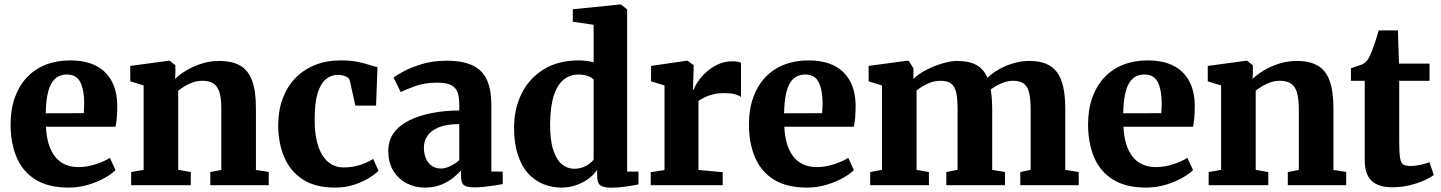

<svg xmlns="http://www.w3.org/2000/svg" viewBox="-20 -840 6536 871"><path d="M292 11Q199 11 140.8 -25.5Q82.5 -62 55.2 -126.8Q28 -191.5 28 -275.5Q28 -344 47.5 -398Q67 -452 102.5 -489.5Q138 -527 187.8 -546.5Q237.5 -566 298.5 -566Q401.5 -566 455.8 -513.2Q510 -460.5 512 -365Q512 -332 510 -307.5Q508 -283 504 -265H188.5Q190.5 -220.5 201 -186.5Q211.5 -152.5 230 -129.2Q248.5 -106 275 -94Q301.5 -82 336 -82Q375.5 -82 415.8 -95.5Q456 -109 478.5 -124L504 -68.5Q488.5 -52 456 -33.5Q423.5 -15 380.8 -2Q338 11 292 11ZM187.5 -326 360 -326.5Q360.5 -337.5 361.2 -348.2Q362 -359 362 -370Q362 -430.5 344.8 -466.2Q327.5 -502 283.5 -502Q263.5 -502 246.5 -494Q229.5 -486 216.5 -466.8Q203.5 -447.5 196 -413.2Q188.5 -379 187.5 -326Z M631.5 -69.5V-452.5L571 -471V-541L745.5 -564.5H749.5L775.5 -544V-507L774 -482Q795 -502.5 826.2 -521Q857.5 -539.5 895.2 -551.5Q933 -563.5 974.5 -563.5Q1033.5 -563.5 1070 -542.2Q1106.5 -521 1123.8 -473.8Q1141 -426.5 1141 -348.5V-69L1199 -60V0H934V-59.5L984 -69V-345Q984 -392 975.8 -420Q967.5 -448 948.8 -460.8Q930 -473.5 898.5 -473.5Q876 -473.5 855.5 -466.5Q835 -459.5 818 -449Q801 -438.5 788.5 -429V-69.5L845.5 -59.5V0H575V-59.5Z M1500 11Q1410.5 11 1353.8 -25.8Q1297 -62.5 1269.8 -126.2Q1242.5 -190 1242 -271.5Q1242 -337.5 1262 -391.8Q1282 -446 1319.2 -485Q1356.5 -524 1408.8 -545Q1461 -566 1526 -566Q1570.5 -566 1601.8 -559.5Q1633 -553 1655 -545.8Q1677 -538.5 1692.5 -535.5L1686 -361H1592L1567 -474Q1565 -483 1556.2 -489Q1547.5 -495 1535.8 -497.8Q1524 -500.5 1514 -500.5Q1482.5 -500.5 1458.8 -481.2Q1435 -462 1421.2 -418.2Q1407.5 -374.5 1407.5 -301Q1407 -245.5 1416.2 -204.2Q1425.5 -163 1442.8 -135.5Q1460 -108 1484.2 -94.2Q1508.5 -80.5 1537.5 -80.5Q1567 -80.5 1592 -86Q1617 -91.5 1637.2 -100.5Q1657.5 -109.5 1673 -119L1697 -65.5Q1684 -51.5 1655.5 -33.5Q1627 -15.5 1587.2 -2.2Q1547.5 11 1500 11Z M1907.5 11Q1862.5 11 1824.8 -8.5Q1787 -28 1764.2 -65.2Q1741.5 -102.5 1741.5 -156Q1741.5 -202.5 1766.2 -236.8Q1791 -271 1835.2 -293.2Q1879.5 -315.5 1938 -327Q1996.5 -338.5 2063.5 -339V-364Q2063.5 -399 2055.5 -421.2Q2047.5 -443.5 2026 -454.2Q2004.5 -465 1963 -465Q1906.5 -465 1864 -449.5Q1821.5 -434 1797.5 -422.5L1765.5 -488Q1778.5 -499 1812.8 -517.2Q1847 -535.5 1896.5 -550Q1946 -564.5 2005 -564.5Q2081.5 -564.5 2126 -542.2Q2170.5 -520 2189.8 -475.5Q2209 -431 2209 -362.5V-62L2260.5 -61.5V-5Q2249.5 -2.5 2227.2 1Q2205 4.5 2179.5 7.2Q2154 10 2133 10Q2096.5 10 2084 -0.5Q2071.5 -11 2071.5 -42V-67.5Q2059 -52 2036 -33.5Q2013 -15 1980.8 -2Q1948.5 11 1907.5 11ZM1980.5 -75.5Q2000 -75.5 2023.5 -86.8Q2047 -98 2063.5 -114V-277Q2006.5 -277 1971 -262.5Q1935.5 -248 1919.2 -224.2Q1903 -200.5 1903 -172Q1903 -141 1912.8 -119.8Q1922.5 -98.5 1939.8 -87Q1957 -75.5 1980.5 -75.5Z M2527 11Q2483 11 2444 -5Q2405 -21 2375.2 -54Q2345.5 -87 2328.8 -138.8Q2312 -190.5 2312 -261.5Q2312 -345 2345.5 -414Q2379 -483 2445 -524.5Q2511 -566 2606 -566Q2624.5 -566 2642 -563.5Q2659.5 -561 2673 -557.5V-727.5L2578.5 -741.5V-798L2791 -819.5H2797L2825 -797.5V-61.5H2876.5V-3.5Q2855 1 2819.8 6.2Q2784.5 11.5 2752.5 11.5Q2721.5 11.5 2705.2 1.8Q2689 -8 2689 -41.5V-69.5Q2673.5 -46.5 2648.2 -28.2Q2623 -10 2591.8 0.5Q2560.5 11 2527 11ZM2584.5 -74.5Q2606 -74.5 2623.2 -80.8Q2640.5 -87 2653.2 -96.8Q2666 -106.5 2673 -116V-478.5Q2666.5 -488 2646.8 -495Q2627 -502 2604 -502Q2568 -502 2539.2 -480.5Q2510.5 -459 2493.5 -410Q2476.5 -361 2475.5 -279Q2475 -206 2489.5 -160.8Q2504 -115.5 2528.8 -95Q2553.5 -74.5 2584.5 -74.5Z M2932 0V-59L2994.5 -68.5V-452.5L2933.5 -471V-541L3095 -564.5H3099.5L3126.5 -544.5V-521L3123.5 -433.5H3127Q3131 -447.5 3145.2 -468.8Q3159.5 -490 3182.5 -511.5Q3205.5 -533 3236 -547.5Q3266.5 -562 3302.5 -562Q3316.5 -562 3326.2 -560Q3336 -558 3341.5 -555.5V-400Q3331 -408 3313 -412.8Q3295 -417.5 3264.5 -417.5Q3236.5 -417.5 3214 -411.8Q3191.5 -406 3175.2 -397.8Q3159 -389.5 3148.5 -382V-69L3258.5 -59V0Z M3641.5 11Q3548.5 11 3490.2 -25.5Q3432 -62 3404.8 -126.8Q3377.5 -191.5 3377.5 -275.5Q3377.5 -344 3397 -398Q3416.5 -452 3452 -489.5Q3487.5 -527 3537.2 -546.5Q3587 -566 3648 -566Q3751 -566 3805.2 -513.2Q3859.5 -460.5 3861.5 -365Q3861.5 -332 3859.5 -307.5Q3857.5 -283 3853.5 -265H3538Q3540 -220.5 3550.5 -186.5Q3561 -152.5 3579.5 -129.2Q3598 -106 3624.5 -94Q3651 -82 3685.5 -82Q3725 -82 3765.2 -95.5Q3805.5 -109 3828 -124L3853.5 -68.5Q3838 -52 3805.5 -33.5Q3773 -15 3730.2 -2Q3687.5 11 3641.5 11ZM3537 -326 3709.5 -326.5Q3710 -337.5 3710.8 -348.2Q3711.5 -359 3711.5 -370Q3711.5 -430.5 3694.2 -466.2Q3677 -502 3633 -502Q3613 -502 3596 -494Q3579 -486 3566 -466.8Q3553 -447.5 3545.5 -413.2Q3538 -379 3537 -326Z M3927.5 0V-59.5L3981 -69.5V-452.5L3920.5 -471V-541L4094.5 -564.5L4103 -563L4124 -530L4123.5 -481.5Q4145.5 -504 4181.2 -522.5Q4217 -541 4255 -552.2Q4293 -563.5 4322.5 -563.5Q4377 -563.5 4410 -544.8Q4443 -526 4459.5 -487Q4481 -508 4511.2 -525.2Q4541.5 -542.5 4577.2 -553Q4613 -563.5 4649.5 -563.5Q4693.5 -563.5 4724.8 -551Q4756 -538.5 4775.2 -512.2Q4794.5 -486 4803.5 -444.8Q4812.5 -403.5 4812.5 -346V-69.5L4873.5 -59.5V0H4608.5V-59.5L4655.5 -69.5V-342Q4655.5 -389.5 4648.8 -418.5Q4642 -447.5 4624.5 -460.5Q4607 -473.5 4575.5 -473.5Q4556.5 -473.5 4537.8 -467.5Q4519 -461.5 4502.5 -452.2Q4486 -443 4474 -433.5Q4476.5 -421.5 4478 -407.2Q4479.5 -393 4480.2 -378Q4481 -363 4481 -346.5V-69.5L4539 -59.5V0H4273V-59.5L4324 -69.5V-345Q4324 -391.5 4317.8 -419.8Q4311.5 -448 4295 -460.8Q4278.5 -473.5 4246.5 -473.5Q4214.5 -473.5 4185.8 -459.2Q4157 -445 4138 -429.5V-69.5L4194 -59.5V0Z M5180 11Q5087 11 5028.8 -25.5Q4970.5 -62 4943.2 -126.8Q4916 -191.5 4916 -275.5Q4916 -344 4935.5 -398Q4955 -452 4990.5 -489.5Q5026 -527 5075.8 -546.5Q5125.5 -566 5186.5 -566Q5289.5 -566 5343.8 -513.2Q5398 -460.5 5400 -365Q5400 -332 5398 -307.5Q5396 -283 5392 -265H5076.5Q5078.5 -220.5 5089 -186.5Q5099.5 -152.5 5118 -129.2Q5136.5 -106 5163 -94Q5189.5 -82 5224 -82Q5263.5 -82 5303.8 -95.5Q5344 -109 5366.5 -124L5392 -68.5Q5376.5 -52 5344 -33.5Q5311.5 -15 5268.8 -2Q5226 11 5180 11ZM5075.5 -326 5248 -326.5Q5248.5 -337.5 5249.2 -348.2Q5250 -359 5250 -370Q5250 -430.5 5232.8 -466.2Q5215.5 -502 5171.5 -502Q5151.5 -502 5134.5 -494Q5117.5 -486 5104.5 -466.8Q5091.5 -447.5 5084 -413.2Q5076.5 -379 5075.5 -326Z M5519.5 -69.5V-452.5L5459 -471V-541L5633.5 -564.5H5637.5L5663.5 -544V-507L5662 -482Q5683 -502.5 5714.2 -521Q5745.5 -539.5 5783.2 -551.5Q5821 -563.5 5862.5 -563.5Q5921.5 -563.5 5958 -542.2Q5994.5 -521 6011.8 -473.8Q6029 -426.5 6029 -348.5V-69L6087 -60V0H5822V-59.5L5872 -69V-345Q5872 -392 5863.8 -420Q5855.5 -448 5836.8 -460.8Q5818 -473.5 5786.5 -473.5Q5764 -473.5 5743.5 -466.5Q5723 -459.5 5706 -449Q5689 -438.5 5676.5 -429V-69.5L5733.5 -59.5V0H5463V-59.5Z M6296.5 9.5Q6233 9.5 6202 -20Q6171 -49.5 6171 -113.5V-473.5H6108.5V-530Q6120.5 -535 6132.5 -538.5Q6144.5 -542 6155 -546Q6165.5 -550 6172 -556Q6179.5 -562.5 6184.5 -569.5Q6189.5 -576.5 6193.8 -585.5Q6198 -594.5 6202.5 -606Q6208 -618.5 6213.5 -634.8Q6219 -651 6224.5 -668.8Q6230 -686.5 6234.5 -702H6321.5L6326.5 -551.5H6465V-473.5H6327.5V-197.5Q6327.5 -146.5 6331.5 -123Q6335.5 -99.5 6346.5 -93.2Q6357.5 -87 6378.5 -87Q6401.5 -87 6425.2 -92.5Q6449 -98 6464.5 -104L6484.5 -46.5Q6467 -33 6437.8 -20.2Q6408.5 -7.5 6372 1Q6335.5 9.5 6296.5 9.5Z"/></svg>

Font: Merriweather 28pt ExtraBold
Style: Regular
Weight: 800
Version: Version 2.100